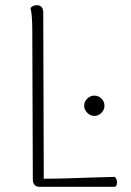

<svg xmlns="http://www.w3.org/2000/svg" viewBox="-20 -717 502 737"><path d="M146 -669 148 -31Q194 -31 239.5 -32.5Q285 -34 330.5 -35.5Q376 -37 419 -38Q424 -36 426.5 -30Q429 -24 429 -17Q429 -10 427 -5Q425 0 418 0H130Q119 0 112.5 -7.5Q106 -15 106 -28L104 -594Q104 -624 102.5 -648Q101 -672 97 -686Q100 -690 106 -693.5Q112 -697 122 -697Q133 -697 139.5 -690Q146 -683 146 -669ZM342 -272Q327 -272 315 -284Q303 -296 303 -311Q303 -327 315 -338.5Q327 -350 342 -350Q358 -350 369.5 -338.5Q381 -327 381 -311Q381 -296 369.5 -284Q358 -272 342 -272Z"/></svg>

Font: Arima ExtraLight
Style: Regular
Weight: 250
Designer: Joana Correia and Natanael Gama
Foundry: NDISCOVER
Version: Version 1.101;gftools[0.9.23]